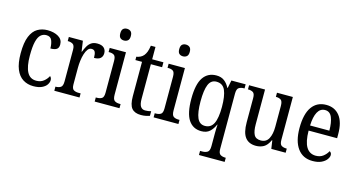

<svg xmlns="http://www.w3.org/2000/svg" viewBox="-98 -1184 3435 1847"><g transform="rotate(15 1619.5 -260.0)"><path d="M244 10Q186 10 141 -18Q96 -46 71 -106.5Q46 -167 46 -265Q46 -372 71.5 -433.5Q97 -495 141 -520.5Q185 -546 240 -546Q305 -546 348.5 -520Q392 -494 392 -444Q392 -410 372 -396.5Q352 -383 310 -383Q310 -430 296 -463.5Q282 -497 240 -497Q209 -497 185.5 -476.5Q162 -456 149.5 -406Q137 -356 137 -266Q137 -159 166 -103.5Q195 -48 258 -48Q302 -48 331.5 -71.5Q361 -95 376 -126Q383 -120 387.5 -111Q392 -102 392 -88Q392 -67 377 -44Q362 -21 329 -5.5Q296 10 244 10Z M452 0V-41H455Q484 -41 504 -53.5Q524 -66 524 -113V-427Q524 -471 504 -483Q484 -495 456 -495H453V-536H593L608 -431H611Q623 -462 638 -488.5Q653 -515 676 -530.5Q699 -546 735 -546Q779 -546 801 -526Q823 -506 823 -472Q823 -441 803 -422.5Q783 -404 739 -404Q739 -445 729.5 -463.5Q720 -482 695 -482Q673 -482 658 -462.5Q643 -443 633 -411Q623 -379 618.5 -342.5Q614 -306 614 -273V-108Q614 -64 633.5 -52.5Q653 -41 681 -41H703V0Z M974 -640Q951 -640 936.5 -653Q922 -666 922 -698Q922 -731 936.5 -744Q951 -757 974 -757Q996 -757 1011.5 -744Q1027 -731 1027 -698Q1027 -666 1011.5 -653Q996 -640 974 -640ZM854 0V-41H865Q895 -41 914 -53Q933 -65 933 -110V-425Q933 -470 915.5 -482.5Q898 -495 868 -495H860V-536H1022V-115Q1022 -67 1041 -54Q1060 -41 1091 -41H1101V0Z M1316 10Q1254 10 1224.5 -24.5Q1195 -59 1195 -145V-487H1129V-520Q1151 -524 1168.5 -532.5Q1186 -541 1200 -557Q1213 -573 1222 -595.5Q1231 -618 1237 -659H1283V-536H1395V-487H1283V-143Q1283 -90 1298.5 -66.5Q1314 -43 1344 -43Q1361 -43 1375 -45Q1389 -47 1403 -51V-5Q1390 0 1367 5Q1344 10 1316 10Z M1561 -640Q1538 -640 1523.5 -653Q1509 -666 1509 -698Q1509 -731 1523.5 -744Q1538 -757 1561 -757Q1583 -757 1598.5 -744Q1614 -731 1614 -698Q1614 -666 1598.5 -653Q1583 -640 1561 -640ZM1441 0V-41H1452Q1482 -41 1501 -53Q1520 -65 1520 -110V-425Q1520 -470 1502.5 -482.5Q1485 -495 1455 -495H1447V-536H1609V-115Q1609 -67 1628 -54Q1647 -41 1678 -41H1688V0Z M1956 237V196H1980Q2008 196 2029 183.5Q2050 171 2050 123V38Q2050 18 2050 -7Q2050 -32 2051 -55Q2052 -78 2053 -91H2050Q2030 -45 1999.5 -17.5Q1969 10 1917 10Q1834 10 1789.5 -56.5Q1745 -123 1745 -267Q1745 -412 1790.5 -479Q1836 -546 1922 -546Q1970 -546 2001.5 -521.5Q2033 -497 2052 -458H2056L2072 -536H2214V-495H2207Q2179 -495 2158.5 -482.5Q2138 -470 2138 -423V127Q2138 172 2158.5 184Q2179 196 2208 196H2212V237ZM1938 -48Q1997 -48 2023.5 -101.5Q2050 -155 2050 -267Q2050 -374 2025.5 -431Q2001 -488 1937 -488Q1883 -488 1860 -433Q1837 -378 1837 -266Q1837 -156 1860.5 -102Q1884 -48 1938 -48Z M2461 10Q2390 10 2354 -36.5Q2318 -83 2318 -186V-427Q2318 -471 2299 -483Q2280 -495 2252 -495H2248V-536H2407V-189Q2407 -122 2425 -87Q2443 -52 2493 -52Q2547 -52 2571 -97Q2595 -142 2595 -215V-422Q2595 -470 2576 -482.5Q2557 -495 2529 -495H2526V-536H2684V-109Q2684 -64 2704 -52.5Q2724 -41 2752 -41H2756V0H2613L2601 -82H2597Q2572 -28 2538 -9Q2504 10 2461 10Z M3025 10Q2928 10 2875.5 -62Q2823 -134 2823 -264Q2823 -405 2873.5 -475.5Q2924 -546 3016 -546Q3101 -546 3149.5 -484.5Q3198 -423 3198 -305V-263H2914Q2915 -152 2947.5 -99.5Q2980 -47 3042 -47Q3086 -47 3115.5 -70Q3145 -93 3161 -124Q3169 -120 3175 -112Q3181 -104 3181 -90Q3181 -70 3164 -46.5Q3147 -23 3112.5 -6.5Q3078 10 3025 10ZM3107 -314Q3107 -395 3086.5 -445Q3066 -495 3017 -495Q2969 -495 2943.5 -448Q2918 -401 2915 -314Z"/></g></svg>

Font: Noto Serif Condensed
Style: Regular
Weight: 400
Width: 3
Designer: Monotype Design Team
Foundry: Monotype Imaging Inc.
Version: Version 2.013; ttfautohint (v1.8.4.7-5d5b)